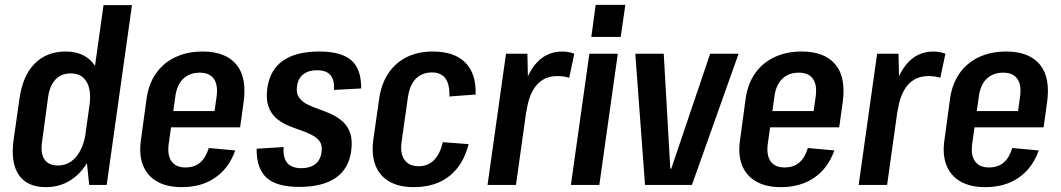

<svg xmlns="http://www.w3.org/2000/svg" viewBox="-20 -761 4367 790"><path d="M169 9Q92 9 57.5 -41Q23 -91 36 -186L60 -354Q73 -449 122.5 -499Q172 -549 249 -549Q305 -549 341 -522Q377 -495 391.5 -444Q406 -393 396 -320L382 -222Q372 -150 343 -98.5Q314 -47 269.5 -19Q225 9 169 9ZM219 -80Q249 -80 272.5 -96.5Q296 -113 311.5 -143.5Q327 -174 333 -216L348 -325Q357 -389 336.5 -424Q316 -459 271 -459Q233 -459 209 -434.5Q185 -410 178 -362L153 -177Q146 -130 163 -105Q180 -80 219 -80ZM328 -184 406 -740H523L419 0H347Z M728 9Q667 9 626.5 -14Q586 -37 568.5 -80.5Q551 -124 560 -185L583 -355Q592 -417 622.5 -460Q653 -503 702 -526Q751 -549 814 -549Q908 -549 952.5 -495.5Q997 -442 982 -338L968 -237H663L673 -304H884L858 -270L871 -362Q878 -411 860 -436.5Q842 -462 802 -462Q761 -462 735 -438Q709 -414 702 -368L674 -168Q668 -122 686 -97Q704 -72 743 -72Q780 -72 803.5 -92Q827 -112 839 -152L948 -142Q922 -69 865.5 -30Q809 9 728 9Z M1211 8Q1118 8 1076.5 -30Q1035 -68 1036 -149L1147 -156Q1144 -111 1162.5 -90Q1181 -69 1220 -69Q1256 -69 1277.5 -86Q1299 -103 1303 -135Q1307 -163 1295.5 -179Q1284 -195 1262.5 -206Q1241 -217 1214 -226Q1187 -235 1161 -246.5Q1135 -258 1114.5 -276.5Q1094 -295 1084 -324.5Q1074 -354 1080 -399Q1091 -474 1144.5 -511.5Q1198 -549 1294 -549Q1385 -549 1426 -512.5Q1467 -476 1466 -397L1354 -391Q1357 -431 1340 -451.5Q1323 -472 1284 -472Q1249 -472 1227.5 -455Q1206 -438 1202 -405Q1198 -378 1210 -360.5Q1222 -343 1243.5 -332Q1265 -321 1291.5 -312Q1318 -303 1344 -291Q1370 -279 1390.5 -260.5Q1411 -242 1421 -213Q1431 -184 1425 -140Q1415 -66 1361 -29Q1307 8 1211 8Z M1682 9Q1622 9 1582 -14Q1542 -37 1525 -80.5Q1508 -124 1516 -186L1540 -354Q1549 -416 1578 -459.5Q1607 -503 1653.5 -526Q1700 -549 1761 -549Q1850 -549 1895 -503Q1940 -457 1937 -372L1829 -364Q1831 -413 1813 -438Q1795 -463 1757 -463Q1731 -463 1710 -451.5Q1689 -440 1676.5 -418Q1664 -396 1659 -365L1632 -175Q1626 -129 1644.5 -103Q1663 -77 1703 -77Q1741 -77 1766 -102.5Q1791 -128 1802 -176L1908 -168Q1887 -83 1829.5 -37Q1772 9 1682 9Z M2062 -540H2150L2154 -364L2103 0H1986ZM2119 -324Q2134 -434 2178.5 -491.5Q2223 -549 2294 -549Q2307 -549 2319.5 -546.5Q2332 -544 2343 -540L2322 -441Q2300 -448 2273 -448Q2220 -448 2188 -411Q2156 -374 2146 -302Z M2522 -540 2446 0H2329L2405 -540ZM2553 -741 2534 -609H2413L2431 -741Z M2594 -540H2711L2738 -67H2742L2902 -540H3019L2827 0H2634Z M3193 9Q3132 9 3091.5 -14Q3051 -37 3033.5 -80.5Q3016 -124 3025 -185L3048 -355Q3057 -417 3087.5 -460Q3118 -503 3167 -526Q3216 -549 3279 -549Q3373 -549 3417.5 -495.5Q3462 -442 3447 -338L3433 -237H3128L3138 -304H3349L3323 -270L3336 -362Q3343 -411 3325 -436.5Q3307 -462 3267 -462Q3226 -462 3200 -438Q3174 -414 3167 -368L3139 -168Q3133 -122 3151 -97Q3169 -72 3208 -72Q3245 -72 3268.5 -92Q3292 -112 3304 -152L3413 -142Q3387 -69 3330.5 -30Q3274 9 3193 9Z M3589 -540H3677L3681 -364L3630 0H3513ZM3646 -324Q3661 -434 3705.5 -491.5Q3750 -549 3821 -549Q3834 -549 3846.5 -546.5Q3859 -544 3870 -540L3849 -441Q3827 -448 3800 -448Q3747 -448 3715 -411Q3683 -374 3673 -302Z M4034 9Q3973 9 3932.5 -14Q3892 -37 3874.5 -80.5Q3857 -124 3866 -185L3889 -355Q3898 -417 3928.5 -460Q3959 -503 4008 -526Q4057 -549 4120 -549Q4214 -549 4258.5 -495.5Q4303 -442 4288 -338L4274 -237H3969L3979 -304H4190L4164 -270L4177 -362Q4184 -411 4166 -436.5Q4148 -462 4108 -462Q4067 -462 4041 -438Q4015 -414 4008 -368L3980 -168Q3974 -122 3992 -97Q4010 -72 4049 -72Q4086 -72 4109.5 -92Q4133 -112 4145 -152L4254 -142Q4228 -69 4171.5 -30Q4115 9 4034 9Z"/></svg>

Font: Pathway Extreme Condensed SemiBold
Style: Italic
Weight: 600
Width: 3
Italic angle: -8°
Version: Version 1.001;gftools[0.9.26]